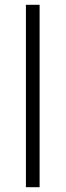

<svg xmlns="http://www.w3.org/2000/svg" viewBox="-20 -780 273 800"><path d="M145 0H88V-760H145Z"/></svg>

Font: Noto Sans Georgian Light
Style: Regular
Weight: 300
Version: Version 2.002